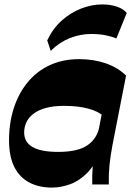

<svg xmlns="http://www.w3.org/2000/svg" viewBox="-20 -836 609 870"><path d="M451.8 -307Q427.8 -330.8 381.3 -343.5Q334.8 -356.3 270.5 -356.3Q221.5 -356.3 187.1 -346.6Q152.8 -337 131.1 -320.1Q109.5 -303.3 99.6 -281.8Q89.7 -260.3 89.5 -236.5Q89.2 -192 127.4 -169.9Q165.5 -147.7 243.7 -147.7Q332 -147.7 375.8 -177.5Q419.5 -207.2 430.5 -262.5L434.3 -152.7Q411.8 -89.3 375.3 -52.5Q338.8 -15.8 297 -0.9Q255.3 14 215.3 14Q157.5 14 113.9 -8.4Q70.3 -30.8 46 -77.3Q21.8 -123.8 21 -195.5Q20.3 -275 41.6 -343Q63 -411 104 -461.6Q145 -512.2 204.4 -540.1Q263.8 -568 339 -568Q404.5 -568 459.6 -548.9Q514.7 -529.7 551.2 -493.5ZM398 0Q397 -38 399.8 -78.7Q402.5 -119.5 410.3 -161L476 -498.8L551.2 -493.5L489.7 -179Q480 -127.3 476 -86.5Q472 -45.8 473 0ZM209.8 -605.5 194 -653Q219 -706.2 259.3 -742.4Q299.5 -778.5 347.5 -797.2Q395.5 -816 442.8 -816Q480.8 -816 510.3 -805.7Q539.7 -795.5 554.2 -777L507.3 -661.5Q489.5 -669.8 459.9 -675.9Q430.3 -682 392.3 -682Q343.8 -682 296.4 -663.3Q249 -644.5 209.8 -605.5Z"/></svg>

Font: Savate ExtraLight
Style: Italic
Weight: 200
Italic angle: -11°
Designer: Max Esnée
Foundry: Plomb Type
Version: Version 2.000